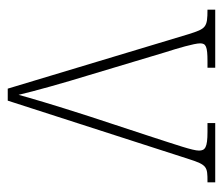

<svg xmlns="http://www.w3.org/2000/svg" viewBox="-60 -516 576 496"><g transform="rotate(90 228.0 -268.0)"><path d="M68 -468 209 0H240L391 -468C406 -515 411 -516 449 -516H451V-536H298V-516H321C361 -516 369 -510 369 -494C369 -478 355 -438 331 -364L281 -212C250 -116 232 -54 225 -28C216 -67 193 -149 175 -207L115 -407C105 -438 92 -482 92 -497C92 -512 100 -516 138 -516H155V-536H5V-516C51 -516 54 -512 68 -468Z"/></g></svg>

Font: Noto Serif Bengali Condensed Thin
Style: Regular
Weight: 100
Width: 3
Designer: Juan Bruce, Universal Thirst, Indian Type Foundry and the Monotype Design Team.
Foundry: Monotype Imaging Inc.
Version: Version 2.003